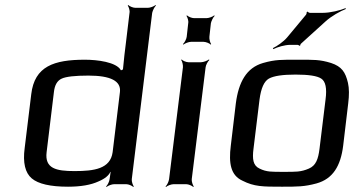

<svg xmlns="http://www.w3.org/2000/svg" viewBox="-20 -731 1425 762"><path d="M317 -494C194 -494 117 -468 104 -357L78 -144C70 -85 80 -45 106 -23C132 -1 180 10 250 10C300 10 341 3 371 -11C397 -22 412 -35 418 -49C418 -49 420 -48 420 -48L416 -49C416 -49 419 -48 419 -48L415 -20C414 -11 407 4 401 9L403 11C408 6 424 0 433 0H481C490 0 504 6 509 11L511 9C507 4 502 -11 503 -20L584 -680C586 -689 593 -704 599 -709L597 -711C592 -706 576 -700 567 -700H517C508 -700 494 -706 489 -711L487 -709C491 -704 496 -689 494 -680L479 -555C476 -532 472 -499 468 -456C468 -455 463 -453 463 -453L466 -454C466 -454 460 -452 460 -452C442 -485 365 -494 317 -494ZM276 -52C203 -52 157 -62 165 -127L194 -366C197 -393 207 -411 225 -419C242 -427 278 -431 331 -431C420 -431 461 -409 456 -366L427 -127C418 -61 354 -52 276 -52Z M811 -585 817 -639C819 -648 826 -663 832 -668L830 -670C825 -665 809 -659 800 -659H750C741 -659 727 -665 722 -670L720 -668C724 -663 729 -648 727 -639L721 -585C720 -576 712 -561 706 -556L708 -554C714 -559 729 -565 738 -565H788C797 -565 812 -559 816 -554L818 -556C814 -561 810 -576 811 -585ZM741 -20 796 -464C797 -473 805 -488 811 -493L809 -495C803 -490 787 -484 778 -484H728C719 -484 705 -490 701 -495L699 -493C703 -488 707 -473 706 -464L651 -20C650 -11 643 4 637 9L639 11C644 6 660 0 669 0H719C728 0 742 6 747 11L749 9C745 4 740 -11 741 -20Z M1362 -321C1366 -353 1366 -380 1361 -402C1351 -445 1336 -467 1294 -481C1249 -495 1224 -494 1161 -494C1098 -494 1073 -495 1024 -481C958 -462 927 -405 916 -321L896 -153C887 -82 896 -35 942 -14C989 10 1023 10 1099 10C1160 10 1188 10 1236 -3C1301 -21 1332 -72 1342 -153L1362 -321ZM1248 -140C1243 -100 1234 -74 1206 -62C1174 -48 1153 -49 1106 -49C1059 -49 1038 -48 1010 -62C984 -74 981 -100 986 -140L1010 -336C1016 -381 1028 -408 1047 -419C1067 -430 1102 -435 1153 -435C1204 -435 1239 -430 1255 -419C1272 -408 1278 -381 1272 -336L1248 -140ZM1261 -680H1210C1207 -680 1202 -683 1201 -685L1197 -683C1198 -681 1196 -674 1194 -672L1120 -583C1105 -565 1078 -547 1063 -540L1065 -536C1080 -544 1110 -553 1132 -553H1161C1163 -553 1168 -551 1167 -549L1172 -551C1171 -552 1173 -557 1176 -559L1272 -646C1295 -667 1331 -687 1352 -695V-699C1331 -690 1291 -680 1261 -680Z"/></svg>

Font: Gamestation Storm Oblique 
Style: Italic
Weight: 400
Designer: Jonas Hecksher
Foundry: Jonas Hecksher, Playtypeª, e-types AS
Version: Version 1.003